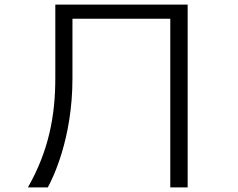

<svg xmlns="http://www.w3.org/2000/svg" viewBox="-20 -790 1040 840"><path d="M801 30V-770H222V-449C222 -285 194 -131 102 30H189C210 -8 297 -182 297 -447V-708H725V30Z"/></svg>

Font: LINE Seed JP_OTF Regular
Style: Regular
Weight: 400
Designer: LY Corporation & Fontrix & Fontworks
Version: Version 1.002